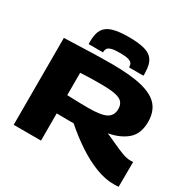

<svg xmlns="http://www.w3.org/2000/svg" viewBox="-200 -1130 1337 1339"><g transform="rotate(30 468.5 -461.0)"><path d="M882 10Q813 10 737 -19.5Q661 -49 583 -100.5Q505 -152 430 -218Q410 -218 390 -218Q368 -218 343.5 -218.5Q319 -219 293 -219V0H73V-700Q201 -705 293.5 -707.5Q386 -710 454 -710Q609 -710 701 -686.5Q793 -663 834 -614Q875 -565 875 -486Q875 -391 819.5 -342.5Q764 -294 671 -277Q711 -260 753 -240Q795 -220 833.5 -205.5Q872 -191 903 -191Q908 -191 913.5 -191.5Q919 -192 924 -192L923 8Q906 10 882 10ZM465 -362Q570 -362 610 -385Q650 -408 650 -460Q650 -493 633 -513Q616 -533 575 -541.5Q534 -550 462 -550Q428 -550 406 -550Q384 -550 359 -549Q334 -548 293 -546V-366Q324 -365 349.5 -364Q375 -363 402 -362.5Q429 -362 465 -362ZM465 -932Q541 -932 589.5 -919Q638 -906 661 -873Q684 -840 685 -778Q686 -772 686 -764.5Q686 -757 685 -749H570Q570 -751 570 -753Q570 -755 569 -757Q569 -771 561.5 -781.5Q554 -792 532 -798.5Q510 -805 465 -805Q419 -805 397 -798.5Q375 -792 368 -781.5Q361 -771 360 -757Q360 -751 360 -749H244Q244 -757 244 -764.5Q244 -772 244 -779Q245 -838 267 -871Q289 -904 337 -918Q385 -932 465 -932Z"/></g></svg>

Font: Georama Extended ExtraBold
Style: Regular
Weight: 800
Width: 7
Designer: Jean-Baptiste Levee
Foundry: Production Type
Version: Version 1.000